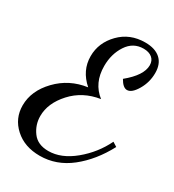

<svg xmlns="http://www.w3.org/2000/svg" viewBox="-196 -828 929 1025"><g transform="rotate(30 268.0 -316.0)"><path d="M405 -686Q341 -686 304.5 -630.5Q268 -575 268 -501Q268 -396 342 -339Q238 -323 172 -250.5Q106 -178 106 -99Q106 -45 138 -1.5Q170 42 236 42Q315 42 392.5 -22Q470 -86 513 -175L540 -158Q481 -47 396 20Q311 87 209 87Q115 87 55.5 33Q-4 -21 -4 -101Q-4 -191 69.5 -267.5Q143 -344 251 -359Q179 -422 179 -510Q179 -593 240.5 -656Q302 -719 396 -719Q457 -719 490 -689.5Q523 -660 523 -604Q523 -547 494.5 -498.5Q466 -450 437 -450Q412 -450 389 -491Q477 -563 477 -625Q477 -654 457.5 -670Q438 -686 405 -686Z"/></g></svg>

Font: Dancing Script
Style: Bold
Weight: 700
Designer: Pablo Impallari
Foundry: Pablo Impallari. www.impallari.com Igino Marini. www.ikern.com
Version: Version 1.002